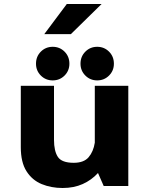

<svg xmlns="http://www.w3.org/2000/svg" viewBox="-20 -930 750 960"><path d="M293 10Q236 10 188.5 -9.5Q141 -29 112.5 -73.8Q84 -118.5 84 -194V-501H250V-231Q250 -174.5 269.5 -145.2Q289 -116 348.5 -116Q399.5 -116 423.2 -144Q447 -172 454 -216.5V-501H621.5V0H498.5L470 -65Q437.5 -29.5 393.5 -9.8Q349.5 10 293 10ZM243.5 -528Q208.5 -528 184.2 -552.2Q160 -576.5 160 -611.5Q160 -647.5 184.2 -671.8Q208.5 -696 243.5 -696Q278.5 -696 302.8 -671.8Q327 -647.5 327 -611.5Q327 -576.5 302.8 -552.2Q278.5 -528 243.5 -528ZM466 -528Q431 -528 406.8 -552.2Q382.5 -576.5 382.5 -611.5Q382.5 -647.5 406.8 -671.8Q431 -696 466 -696Q501 -696 525.2 -671.8Q549.5 -647.5 549.5 -611.5Q549.5 -576.5 525.2 -552.2Q501 -528 466 -528ZM201.5 -759.5 314 -910H488L334.5 -759.5Z"/></svg>

Font: League Mono
Style: Bold
Weight: 700
Width: 6
Designer: Tyler Finck
Foundry: The League of Moveable Type / Tyler Finck
Version: Version 2.300;RELEASE